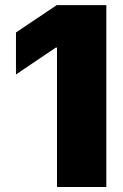

<svg xmlns="http://www.w3.org/2000/svg" viewBox="-20 -748 492 768"><path d="M405.3 -727.5V0H208V-557.6H203.1L43.9 -450.2V-618.2L207 -727.5Z"/></svg>

Font: Inter Black
Style: Regular
Weight: 900
Designer: Rasmus Andersson
Foundry: rsms
Version: Version 4.000;git-a52131595